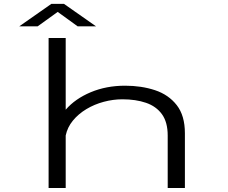

<svg xmlns="http://www.w3.org/2000/svg" viewBox="-20 -940 1140 960"><path d="M223 0V-750H308.5V-391.5Q355.5 -446 433.5 -478.8Q511.5 -511.5 605.5 -511.5Q687.5 -511.5 755.2 -489Q823 -466.5 863.8 -414.2Q904.5 -362 904.5 -273.5V0H818.5V-262.5Q818.5 -329 789.8 -368.8Q761 -408.5 710 -426Q659 -443.5 592 -443.5Q545.5 -443.5 498.8 -431Q452 -418.5 412 -394.5Q372 -370.5 344.5 -337Q317 -303.5 308.5 -262.5V0ZM76.5 -808.5 236.5 -920.5H300L460 -808.5H368L268.5 -880.5L168.5 -808.5Z"/></svg>

Font: Trispace Expanded Light
Style: Regular
Weight: 300
Width: 7
Designer: Tyler Finck
Foundry: Etcetera Type Company
Version: Version 1.210; ttfautohint (v1.8.3)